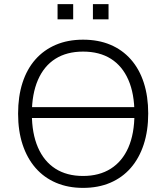

<svg xmlns="http://www.w3.org/2000/svg" viewBox="-20 -906 808 934"><path d="M106 -332V-385H671V-332ZM384 8Q311 8 252.5 -17Q194 -42 153 -89Q112 -136 90 -202.5Q68 -269 68 -353Q68 -437 89.5 -503.5Q111 -570 152 -616.5Q193 -663 251.5 -688Q310 -713 384 -713Q458 -713 516.5 -688.5Q575 -664 616.5 -617Q658 -570 679.5 -503.5Q701 -437 701 -354Q701 -270 679 -203Q657 -136 616 -89Q575 -42 516.5 -17Q458 8 384 8ZM384 -50Q463 -50 519 -85.5Q575 -121 604.5 -188.5Q634 -256 634 -353Q634 -450 604.5 -517.5Q575 -585 519.5 -620Q464 -655 384 -655Q305 -655 249.5 -620Q194 -585 164.5 -517Q135 -449 135 -353Q135 -257 164.5 -189Q194 -121 249.5 -85.5Q305 -50 384 -50ZM432 -812V-886H508V-812ZM260 -812V-886H336V-812Z"/></svg>

Font: Nunito Sans 11pt Light
Style: Regular
Weight: 300
Version: Version 3.101;gftools[0.9.27]